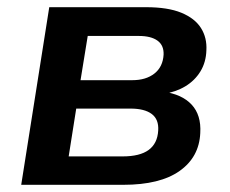

<svg xmlns="http://www.w3.org/2000/svg" viewBox="-20 -514 640 534"><path d="M39 0 117 -494H386Q447 -494 484.5 -478.5Q522 -463 539 -436Q556 -409 554 -374Q553 -341 537.5 -315.5Q522 -290 495.5 -274Q469 -258 432 -252L434 -259Q486 -252 513 -223Q540 -194 537 -144Q534 -77 479.5 -38.5Q425 0 323 0ZM171 -79H321Q369 -79 393.5 -97Q418 -115 420 -151Q422 -182 402 -197Q382 -212 343 -212H192ZM204 -291H348Q386 -291 409.5 -309.5Q433 -328 435 -362Q436 -388 418 -401Q400 -414 366 -414H224Z"/></svg>

Font: Nunito Sans 10pt
Style: Bold Italic
Weight: 700
Italic angle: -9°
Designer: Vernon Adams
Foundry: Vernon Adams
Version: Version 3.101;gftools[0.9.27]